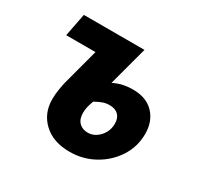

<svg xmlns="http://www.w3.org/2000/svg" viewBox="-117 -630 796 776"><g transform="rotate(30 281.5 -242.0)"><path d="M292.2 12Q215.4 12 170.6 -29.9Q125.7 -71.8 125.7 -137.4Q125.7 -162.4 129.9 -186Q134 -209.6 137 -221.6L181.9 -389.4H45.2L66 -496.1H348.9L300 -313.9Q324.7 -325.8 345.1 -330Q365.4 -334.3 389 -334.3Q452.6 -334.3 487 -297.7Q521.4 -261.1 521.4 -203.1Q521.4 -144 490 -95.1Q458.6 -46.2 406.4 -17.1Q354.3 12 292.2 12ZM317.4 -91.5Q337.4 -91.5 354.9 -103Q372.5 -114.5 383.5 -134Q394.6 -153.5 394.6 -177.3Q394.6 -204 380.1 -218.2Q365.7 -232.4 339 -232.4Q322.8 -232.4 309.2 -227.7Q295.6 -223 273.9 -211.4Q267.4 -193.6 264.1 -179.9Q260.9 -166.2 260.9 -151.7Q260.9 -122.8 276.4 -107.1Q292 -91.5 317.4 -91.5Z"/></g></svg>

Font: Source Sans 3
Style: Italic
Weight: 200
Italic angle: -11°
Designer: Paul D. Hunt
Foundry: Adobe
Version: Version 3.046;hotconv 1.0.118;makeotfexe 2.5.65603